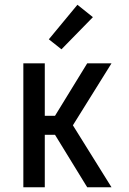

<svg xmlns="http://www.w3.org/2000/svg" viewBox="-20 -786 540 806"><path d="M78 0V-520H168V-300H211L346 -520H448L286 -260L448 0H346L211 -220H168V0ZM238 -579 185 -621 305 -766 370 -714Z"/></svg>

Font: Iosevka SS18 Medium
Style: Regular
Weight: 500
Monospace: yes
Designer: Belleve Invis
Foundry: Belleve Invis
Version: Version 25.1.1; ttfautohint (v1.8.4)